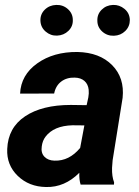

<svg xmlns="http://www.w3.org/2000/svg" viewBox="-20 -749 565 779"><path d="M307.1 0Q300.8 -20 301.8 -47.9Q242.2 11.7 167 9.8Q97.7 8.8 52 -35.4Q6.3 -79.6 9.3 -144.5Q12.7 -231 81.8 -277.1Q150.9 -323.2 267.1 -323.2L331.5 -322.3L338.4 -354Q341.3 -370.1 339.8 -384.8Q337.4 -407.7 322.5 -420.7Q307.6 -433.6 283.2 -434.1Q251 -435.1 228.5 -418.2Q206.1 -401.4 199.7 -369.6L61.5 -369.1Q64.9 -444.8 131.1 -491.9Q197.3 -539.1 294.4 -538.1Q384.3 -536.1 435.1 -484.6Q485.8 -433.1 477.5 -352.1L437 -99.1L434.6 -67.9Q433.6 -33.2 442.9 -9.3L442.4 0ZM201.2 -97.2Q260.7 -95.2 305.2 -148.9L322.3 -240.2L274.4 -240.7Q198.2 -238.8 164.6 -194.3Q152.3 -178.2 149.4 -154.8Q145.5 -128.4 160.4 -113Q175.3 -97.7 201.2 -97.2ZM144 -665Q143.1 -691.4 161.6 -709.7Q180.2 -728 208 -729Q235.4 -730 255.4 -712.2Q275.4 -694.3 275.4 -668Q276.4 -642.1 257.6 -623.8Q238.8 -605.5 211.4 -604.5Q185.5 -603.5 165.3 -620.8Q145 -638.2 144 -665ZM375 -665Q374 -691.4 392.6 -709.7Q411.1 -728 438.5 -729Q464.4 -730 485.1 -712.9Q505.9 -695.8 506.8 -668Q506.8 -641.6 488.3 -623.3Q469.7 -605 442.4 -604Q415 -603 395 -620.8Q375 -638.7 375 -665Z"/></svg>

Font: RobotoDraft
Style: Bold Italic
Weight: 700
Italic angle: -12°
Version: Version 2.001150; 2014